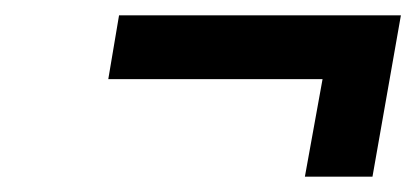

<svg xmlns="http://www.w3.org/2000/svg" viewBox="-20 -413 542 250"><path d="M465 -183 502 -393H135L121 -310H400L377 -183Z"/></svg>

Font: Asimov
Style: NarIt
Weight: 500
Designer: Google
Version: Version 2.000980; 2014